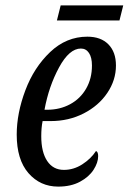

<svg xmlns="http://www.w3.org/2000/svg" viewBox="-20 -682 477 712"><path d="M42 -183Q42 -262 74 -347Q106 -432 166 -489Q226 -546 304 -546Q354 -546 382 -517.5Q410 -489 410 -439Q410 -385 378 -337.5Q346 -290 290.5 -261.5Q235 -233 168 -233H138Q133 -208 133 -177Q133 -118 155 -85Q177 -52 217 -52Q253 -52 285 -72.5Q317 -93 336 -122Q344 -119 344 -103Q344 -79 327 -52.5Q310 -26 276.5 -8Q243 10 196 10Q129 10 85.5 -40Q42 -90 42 -183ZM155 -275Q202 -275 240 -295.5Q278 -316 299.5 -353.5Q321 -391 321 -439Q321 -469 310 -485.5Q299 -502 280 -502Q237 -502 199 -432Q161 -362 145 -275ZM205 -662H437L423 -606H191Z"/></svg>

Font: Noto Serif Cond
Style: Italic
Weight: 400
Width: 3
Italic angle: -12°
Designer: Monotype Design Team
Foundry: Monotype Imaging Inc.
Version: Version 1.001